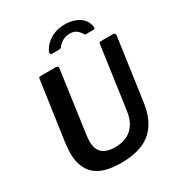

<svg xmlns="http://www.w3.org/2000/svg" viewBox="-220 -1096 1158 1248"><g transform="rotate(-30 358.5 -472.0)"><path d="M646 -262Q632 -162 590 -102Q548 -42 481 -16Q414 10 325 10Q189 10 128 -46.5Q67 -103 67 -212Q67 -229 69 -248Q71 -267 73 -287L136 -728Q137 -737 140 -739.5Q143 -742 149 -742H268Q276 -742 280 -736Q284 -730 282 -722L217 -258Q216 -246 215 -235.5Q214 -225 214 -214Q214 -153 246.5 -125.5Q279 -98 340 -98Q389 -98 427.5 -115.5Q466 -133 491 -170.5Q516 -208 524 -268L589 -729Q591 -737 593 -739.5Q595 -742 602 -742H697Q704 -742 708 -736Q712 -730 711 -722L646 -262ZM287 -830Q279 -830 276.5 -837Q274 -844 277 -852Q292 -883 317.5 -905.5Q343 -928 377 -941Q411 -954 452 -954Q495 -954 529 -941.5Q563 -929 584 -905.5Q605 -882 610 -847Q612 -840 609.5 -835Q607 -830 598 -830H542Q535 -830 532.5 -835Q530 -840 525 -847Q518 -857 508.5 -866Q499 -875 485.5 -880.5Q472 -886 453 -886Q423 -886 399 -873Q375 -860 360 -839Q356 -833 351 -831.5Q346 -830 342 -830Z"/></g></svg>

Font: Libre Franklin SemiBold
Style: Italic
Weight: 600
Italic angle: -8°
Designer: Pablo Impallari, Rodrigo Fuenzalida, Nhung Nguyen
Foundry: Impallari Type
Version: Version 3.000